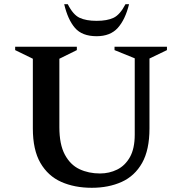

<svg xmlns="http://www.w3.org/2000/svg" viewBox="-20 -882 866 912"><path d="M416 10Q334 10 271 -18Q208 -46 172 -108Q136 -170 136 -272V-603L52 -644V-660H345V-644L262 -603V-278Q262 -196 288 -147.5Q314 -99 357.5 -78.5Q401 -58 455 -58Q499 -58 536.5 -76.5Q574 -95 597 -135.5Q620 -176 620 -243V-605L524 -644V-660H773V-644L690 -604V-272Q690 -170 655 -108Q620 -46 558 -18Q496 10 416 10ZM439 -710Q370 -710 336 -749.5Q302 -789 285 -862H302Q327 -812 358 -797.5Q389 -783 439 -783Q489 -783 519.5 -797.5Q550 -812 576 -862H593Q575 -789 539.5 -749.5Q504 -710 439 -710Z"/></svg>

Font: Spectral SC SemiBold
Style: Regular
Weight: 600
Designer: Jean-Baptiste Levee
Foundry: Production Type
Version: Version 2.001